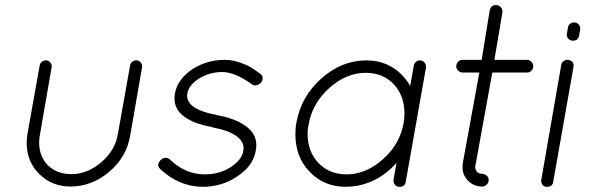

<svg xmlns="http://www.w3.org/2000/svg" viewBox="-20 -721 2293 741"><path d="M509 -488Q519 -486 524.5 -478Q530 -470 528 -460L482 -195Q467 -113 401 -57.5Q335 -2 253 -1Q180 -1 131 -50Q83 -98 83 -169Q83 -186 86 -204L133 -468Q135 -478 143 -483.5Q151 -489 161 -488Q170 -486 175.5 -478Q181 -470 179 -460L133 -195Q131 -177 131 -169Q132 -116 165 -83Q198 -50 253 -49Q316 -48 370.5 -94.5Q425 -141 435 -204L482 -468Q484 -478 491.5 -483.5Q499 -489 509 -488Z M598 -69Q582 -85 600 -103Q608 -111 618 -112Q628 -113 635 -106Q695 -48 770 -48Q828 -48 872 -77Q914 -105 919 -139Q925 -171 895 -194Q866 -217 798 -230L797 -231Q726 -244 691 -271Q645 -305 655 -360Q665 -416 724 -455Q780 -490 847 -490Q877 -490 905.5 -480Q934 -470 948.5 -461Q963 -452 986 -435Q993 -430 993.5 -420Q994 -410 987 -402Q980 -394 970 -392Q960 -390 953 -395Q887 -443 838 -443Q787 -443 745 -416Q708 -391 703 -360Q698 -333 724 -311Q754 -289 813 -278L815 -277Q889 -264 929 -234Q979 -198 967 -139Q957 -80 894 -39Q835 0 762 0Q670 -1 598 -69Z M1315 0Q1230 0 1174 -59Q1120 -116 1120 -203Q1120 -228 1124 -248Q1142 -348 1219.5 -417.5Q1297 -487 1393 -488Q1478 -488 1534 -429Q1552 -409 1563 -389L1577 -468Q1579 -478 1586.5 -483.5Q1594 -489 1604 -488Q1614 -486 1619.5 -478Q1625 -470 1624 -460L1546 -20Q1543 0 1522 0H1518Q1508 -2 1502.5 -10Q1497 -18 1499 -28L1510 -92Q1429 -2 1315 0ZM1171 -240Q1167 -223 1167 -203Q1168 -135 1209 -92Q1250 -49 1315 -48Q1391 -47 1457.5 -106Q1524 -165 1538 -248Q1541 -267 1541 -285Q1540 -353 1499.5 -396Q1459 -439 1393 -440H1392Q1316 -440 1250.5 -381Q1185 -322 1171 -240Z M2014 -490Q2024 -490 2031 -482.5Q2038 -475 2038 -465Q2038 -455 2031 -448Q2024 -441 2014 -441H1880L1815 -83Q1814 -81 1814 -76Q1816 -51 1841 -50Q1851 -50 1858.5 -43Q1866 -36 1866 -26Q1866 -16 1858.5 -8.5Q1851 -1 1841 -1Q1809 -1 1787 -23Q1765 -45 1765 -76Q1765 -78 1765.5 -83Q1766 -88 1766 -91L1830 -441H1766Q1756 -441 1748.5 -448Q1741 -455 1741 -465Q1741 -476 1748 -483Q1755 -490 1766 -490H1839L1870 -681Q1875 -704 1899 -701Q1909 -699 1914.5 -691Q1920 -683 1919 -673L1888 -490Z M2088 0Q2078 -1 2072.5 -9.5Q2067 -18 2069 -27L2146 -470Q2147 -480 2155.5 -485.5Q2164 -491 2174 -490Q2198 -484 2193 -461L2115 -19Q2112 0 2092 0ZM2215 -584Q2212 -564 2191 -564H2187Q2177 -566 2171.5 -574Q2166 -582 2168 -592L2172 -615Q2173 -624 2181.5 -630Q2190 -636 2199 -634Q2209 -633 2215 -624.5Q2221 -616 2219 -606Z"/></svg>

Font: Quicksand
Style: Italic
Weight: 400
Italic angle: -12°
Designer: Andrew Paglinawan
Foundry: Andrew Paglinawan
Version: 1.002